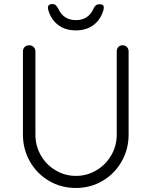

<svg xmlns="http://www.w3.org/2000/svg" viewBox="-20 -925 753 954"><path d="M619 -670V-256Q619 -183 584 -122Q549 -61 489 -26Q429 9 357 9Q284 9 224 -26Q164 -61 129 -122Q94 -183 94 -256V-670Q94 -683 102.5 -691.5Q111 -700 126 -700Q138 -700 147 -691.5Q156 -683 156 -670V-256Q156 -200 183 -153Q210 -106 256.5 -78.5Q303 -51 357 -51Q412 -51 458.5 -78.5Q505 -106 532.5 -153Q560 -200 560 -256V-670Q560 -683 568 -691.5Q576 -700 589 -700Q602 -700 610.5 -691.5Q619 -683 619 -670ZM220 -875Q218 -883 218 -886Q218 -895 223.5 -900Q229 -905 239 -905Q250 -905 255.5 -900.5Q261 -896 269 -883Q295 -825 357 -825Q420 -825 445 -883Q450 -894 457 -899Q464 -904 475 -904Q496 -904 496 -887Q496 -883 494 -875Q480 -827 444.5 -800.5Q409 -774 357 -774Q305 -774 269.5 -800.5Q234 -827 220 -875Z"/></svg>

Font: Quicksand
Style: Regular
Weight: 400
Designer: Andrew Paglinawan
Foundry: Andrew Paglinawan
Version: Version 3.000